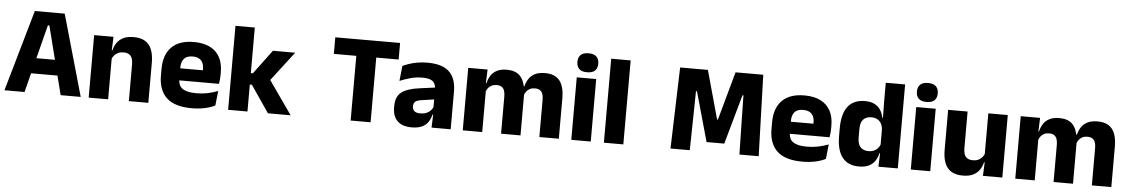

<svg xmlns="http://www.w3.org/2000/svg" viewBox="-36 -1089 8833 1504"><g transform="rotate(5 4381.0 -337.0)"><path d="M11.6 0 194.7 -639H429.6L611.3 0H453.4L318.1 -536.1H306.3L169.5 0ZM167.1 -150.6V-271.9H454.8V-150.6Z M989.8 0V-288.8Q989.8 -315.9 982.9 -335.6Q975.9 -355.4 959.4 -366Q942.9 -376.7 914.5 -376.7Q890.9 -376.7 872.9 -368.2Q854.9 -359.8 842.8 -345.6Q830.7 -331.4 824.4 -313.5L800.8 -385H827Q834.8 -418.5 853.1 -445.1Q871.4 -471.7 903.3 -487.4Q935.3 -503.1 984.4 -503.1Q1039.4 -503.1 1074.4 -481.9Q1109.4 -460.7 1126.1 -418.7Q1142.9 -376.6 1142.9 -313.3V0ZM673.9 0V-491.4H826.2L821.1 -368.6L826.9 -354.2V0Z M1484.5 12.5Q1350.4 12.5 1286.6 -47.2Q1222.7 -107 1222.7 -221.4V-272.5Q1222.7 -385.7 1282.6 -445.8Q1342.4 -505.8 1457.2 -505.8Q1534 -505.8 1585.1 -479.7Q1636.3 -453.6 1662.1 -405.1Q1687.8 -356.5 1687.8 -288.5V-272.1Q1687.8 -253 1686.2 -233.3Q1684.5 -213.5 1681.3 -196.4H1543.6Q1545.3 -225.6 1545.9 -251.4Q1546.5 -277.2 1546.5 -297.9Q1546.5 -328.3 1537 -349.2Q1527.4 -370 1507.7 -380.9Q1488 -391.8 1457.2 -391.8Q1411.2 -391.8 1389.9 -367.1Q1368.5 -342.4 1368.5 -296.9V-252L1369.4 -235.3V-200.5Q1369.4 -181.3 1375.7 -164.4Q1382 -147.5 1397.8 -134.7Q1413.7 -121.9 1441.4 -114.8Q1469.2 -107.6 1512.1 -107.6Q1557.4 -107.6 1599.5 -116.3Q1641.6 -125 1680.2 -140.1L1667.7 -25.2Q1633.7 -7.5 1587.1 2.5Q1540.6 12.5 1484.5 12.5ZM1303.7 -196.4V-291.2H1650.5V-196.4Z M2083.5 0 1938.5 -212.1H1898.7V-302.1H1938.7L2079.7 -491.4H2254.8L2067.9 -247.3V-276.5L2261.9 0ZM1770.4 0V-660.3H1922.5V0Z M2733.8 0V-609H2890.7V0ZM2557.3 -508.7V-639H3066.7V-508.7Z M3369.9 0 3374.6 -123 3371.1 -130.7V-284L3370.2 -303.9Q3370.2 -345.1 3346 -364.5Q3321.8 -383.8 3265.3 -383.8Q3215.8 -383.8 3171.3 -371.4Q3126.8 -359 3087.5 -342.8L3100.3 -461.4Q3123.8 -472.5 3153.2 -482.3Q3182.7 -492.1 3218.1 -498Q3253.4 -504 3293.9 -504Q3358.5 -504 3402.1 -489Q3445.6 -474 3471.5 -446.4Q3497.5 -418.8 3508.9 -380.6Q3520.4 -342.5 3520.4 -296.4V0ZM3213.5 11.7Q3139.9 11.7 3102 -25.4Q3064 -62.6 3064 -131V-144.3Q3064 -217.1 3108.6 -251.7Q3153.3 -286.3 3250.8 -299L3382.8 -316.5L3391.8 -224.6L3274.8 -207.7Q3239.3 -202.8 3225 -190.8Q3210.6 -178.8 3210.6 -155.4V-151.8Q3210.6 -129.5 3225.1 -116.4Q3239.6 -103.2 3271.6 -103.2Q3299.5 -103.2 3319.6 -111.5Q3339.8 -119.8 3352.9 -133.8Q3366.1 -147.7 3372.6 -164.4L3394.1 -102.7H3368.8Q3361.1 -70.3 3344.2 -44.5Q3327.3 -18.6 3295.9 -3.5Q3264.6 11.7 3213.5 11.7Z M4217.6 0V-293Q4217.6 -318.8 4211.3 -337.6Q4205 -356.4 4190.2 -366.5Q4175.3 -376.7 4149.5 -376.7Q4127.3 -376.7 4110.8 -368.2Q4094.3 -359.8 4083.4 -345.6Q4072.4 -331.4 4067 -313.5L4052.3 -385H4066.2Q4074.1 -418 4091.6 -444.7Q4109.1 -471.4 4140 -487.3Q4171 -503.1 4219.4 -503.1Q4272 -503.1 4305.3 -482.4Q4338.6 -461.7 4354.6 -420.4Q4370.7 -379.2 4370.7 -317.6V0ZM3615.4 0V-491.4H3767.7L3762.6 -359.2L3768.4 -354.2V0ZM3916.6 0V-293Q3916.6 -318.8 3910.3 -337.6Q3903.9 -356.4 3889.1 -366.5Q3874.2 -376.7 3848.4 -376.7Q3826.2 -376.7 3809.7 -368.2Q3793.2 -359.8 3782.3 -345.6Q3771.4 -331.4 3765.9 -313.5L3742.3 -385H3768.5Q3776.1 -418.5 3793.4 -445.1Q3810.6 -471.7 3841.1 -487.4Q3871.6 -503.1 3918.1 -503.1Q3986.5 -503.1 4021.3 -467.8Q4056.1 -432.4 4064.8 -365.4Q4066.3 -355.6 4067.9 -341.2Q4069.4 -326.7 4069.4 -315.2V0Z M4468.8 0V-491.4H4621.8V0ZM4545.3 -538Q4502.7 -538 4483.1 -557.6Q4463.4 -577.3 4463.4 -610.9V-614.3Q4463.4 -648 4483.1 -667.6Q4502.7 -687.2 4545.3 -687.2Q4587.6 -687.2 4607.4 -667.6Q4627.2 -648 4627.2 -614.3V-610.9Q4627.2 -576.8 4607.4 -557.4Q4587.6 -538 4545.3 -538Z M4725 0V-660.3H4878V0Z M5248.9 0 5268.8 -639H5487.1L5592.6 -258.1H5599.1L5704.5 -639H5922.5L5942.4 0H5790.9L5786.5 -209.5L5781.9 -464.5H5774.3L5665.2 -75H5526L5416.6 -464.5H5408.6L5404.3 -209L5400.4 0Z M6285.5 12.5Q6151.4 12.5 6087.6 -47.2Q6023.7 -107 6023.7 -221.4V-272.5Q6023.7 -385.7 6083.6 -445.8Q6143.4 -505.8 6258.2 -505.8Q6335 -505.8 6386.1 -479.7Q6437.3 -453.6 6463.1 -405.1Q6488.8 -356.5 6488.8 -288.5V-272.1Q6488.8 -253 6487.2 -233.3Q6485.5 -213.5 6482.3 -196.4H6344.6Q6346.3 -225.6 6346.9 -251.4Q6347.5 -277.2 6347.5 -297.9Q6347.5 -328.3 6338 -349.2Q6328.4 -370 6308.7 -380.9Q6289 -391.8 6258.2 -391.8Q6212.2 -391.8 6190.9 -367.1Q6169.5 -342.4 6169.5 -296.9V-252L6170.4 -235.3V-200.5Q6170.4 -181.3 6176.7 -164.4Q6183 -147.5 6198.8 -134.7Q6214.7 -121.9 6242.4 -114.8Q6270.2 -107.6 6313.1 -107.6Q6358.4 -107.6 6400.5 -116.3Q6442.6 -125 6481.2 -140.1L6468.7 -25.2Q6434.7 -7.5 6388.1 2.5Q6341.6 12.5 6285.5 12.5ZM6104.7 -196.4V-291.2H6451.5V-196.4Z M6730.3 11.7Q6644.5 11.7 6600.1 -44.9Q6555.8 -101.4 6555.8 -213.2V-273.3Q6555.8 -386.8 6600.3 -444.9Q6644.8 -503.1 6735 -503.1Q6778.8 -503.1 6808.5 -488.5Q6838.2 -473.9 6855.8 -447.5Q6873.5 -421.1 6880.6 -385H6922.2L6885.9 -286.2Q6885.1 -316.4 6874.2 -337.4Q6863.2 -358.4 6843.4 -369.6Q6823.6 -380.8 6795.5 -380.8Q6753.7 -380.8 6731.7 -356.3Q6709.7 -331.8 6709.7 -283.1V-212.6Q6709.7 -164.1 6731.8 -139.4Q6753.8 -114.7 6797.3 -114.7Q6820.6 -114.7 6838.9 -123.2Q6857.1 -131.7 6869.7 -146.5Q6882.3 -161.4 6888.5 -180.3L6925.8 -106.4H6883Q6875.7 -73.5 6858.2 -46.6Q6840.6 -19.7 6809.7 -4Q6778.7 11.7 6730.3 11.7ZM6883.8 0 6888.5 -124.3 6885.9 -150.7V-349.5L6886.1 -371L6883.9 -513.7V-660.3H7036.1V0Z M7138.3 0V-491.4H7291.3V0ZM7214.8 -538Q7172.2 -538 7152.6 -557.6Q7132.9 -577.3 7132.9 -610.9V-614.3Q7132.9 -648 7152.6 -667.6Q7172.2 -687.2 7214.8 -687.2Q7257.1 -687.2 7276.9 -667.6Q7296.7 -648 7296.7 -614.3V-610.9Q7296.7 -576.8 7276.9 -557.4Q7257.1 -538 7214.8 -538Z M7542.1 -491.4V-202.7Q7542.1 -175.7 7549.1 -155.9Q7556.1 -136.1 7572.6 -125.4Q7589.2 -114.7 7617.5 -114.7Q7641.6 -114.7 7659.4 -123.2Q7677.1 -131.7 7689.2 -146.1Q7701.4 -160.5 7707.5 -177.9L7731.2 -106.4H7705Q7697.2 -73.5 7678.9 -46.6Q7660.6 -19.7 7628.8 -4Q7597 11.7 7547.6 11.7Q7493.1 11.7 7457.8 -9.5Q7422.6 -30.8 7405.8 -72.9Q7389.1 -115 7389.1 -178.1V-491.4ZM7858.1 -491.4V0H7705.8L7710.8 -122.9L7705.1 -137.2V-491.4Z M8562.1 0V-293Q8562.1 -318.8 8555.8 -337.6Q8549.5 -356.4 8534.7 -366.5Q8519.8 -376.7 8494 -376.7Q8471.8 -376.7 8455.3 -368.2Q8438.8 -359.8 8427.9 -345.6Q8416.9 -331.4 8411.5 -313.5L8396.8 -385H8410.7Q8418.6 -418 8436.1 -444.7Q8453.6 -471.4 8484.5 -487.3Q8515.5 -503.1 8563.9 -503.1Q8616.5 -503.1 8649.8 -482.4Q8683.1 -461.7 8699.1 -420.4Q8715.2 -379.2 8715.2 -317.6V0ZM7959.9 0V-491.4H8112.2L8107.1 -359.2L8112.9 -354.2V0ZM8261.1 0V-293Q8261.1 -318.8 8254.8 -337.6Q8248.4 -356.4 8233.6 -366.5Q8218.7 -376.7 8192.9 -376.7Q8170.7 -376.7 8154.2 -368.2Q8137.7 -359.8 8126.8 -345.6Q8115.9 -331.4 8110.4 -313.5L8086.8 -385H8113Q8120.6 -418.5 8137.9 -445.1Q8155.1 -471.7 8185.6 -487.4Q8216.1 -503.1 8262.6 -503.1Q8331 -503.1 8365.8 -467.8Q8400.6 -432.4 8409.3 -365.4Q8410.8 -355.6 8412.4 -341.2Q8413.9 -326.7 8413.9 -315.2V0Z"/></g></svg>

Font: Anek Tamil Medium
Style: Regular
Weight: 500
Designer: Aadarsh Rajan (Tamil), Yesha Goshar (Latin)
Foundry: Ek Type
Version: Version 1.003